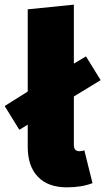

<svg xmlns="http://www.w3.org/2000/svg" viewBox="-40 -784 452 824"><path d="M322 -139 357 2Q310 20 247 20Q166 20 122.5 -25.5Q79 -71 79 -154V-249L43 -227L-20 -329L79 -391V-744L277 -764V-511L329 -542L392 -440L277 -370V-162Q277 -135 301 -135Q312 -135 322 -139Z"/></svg>

Font: Fira Sans Black
Style: Regular
Weight: 900
Designer: Carrois Corporate & Edenspiekermann AG
Foundry: Carrois Corporate GbR & Edenspiekermann AG
Version: Version 4.203